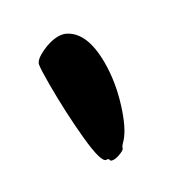

<svg xmlns="http://www.w3.org/2000/svg" viewBox="-87 -786 398 425"><g transform="rotate(-30 112.0 -574.0)"><path d="M47 -642Q47 -678 49 -690Q51 -701 74 -712Q97 -723 118 -723Q123 -723 131 -721Q177 -703 177 -621Q177 -573 161.5 -522.5Q146 -472 127 -451Q117 -441 117 -438Q117 -434 106 -429.5Q95 -425 88 -425Q79 -425 79 -429Q79 -433 73 -433Q60 -433 53.5 -500.5Q47 -568 47 -642Z"/></g></svg>

Font: NaniFont Regular
Style: Regular
Weight: 400
Designer: Nanigashitei
Version: Version 1.036